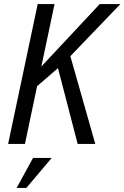

<svg xmlns="http://www.w3.org/2000/svg" viewBox="-20 -710 614 947"><path d="M327 -433 450 0H363L266 -374L163 -285L103 0H20L166 -690H249L184 -382L472 -690H574ZM143 69H235L110 217H62Z"/></svg>

Font: Decalotype
Style: Italic
Weight: 400
Italic angle: -12°
Designer: Alfredo Marco Pradil
Foundry: Alfredo Marco Pradil
Version: Version 1.0